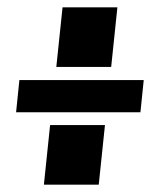

<svg xmlns="http://www.w3.org/2000/svg" viewBox="-20 -544 436 525"><path d="M134 -361 151 -524H301L284 -361ZM24 -237 33 -325H373L364 -237ZM100 -39 117 -202H267L250 -39Z"/></svg>

Font: Zilla Slab
Style: Bold Italic
Weight: 700
Italic angle: -6°
Designer: Typotheque.com
Foundry: Typotheque type foundry
Version: Version 1.1; 2017; ttfautohint (v1.6)